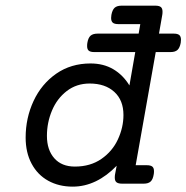

<svg xmlns="http://www.w3.org/2000/svg" viewBox="-20 -661 671 691"><path d="M631.3 -518.1Q631.3 -515.6 630.4 -506.8Q627 -488.8 618.7 -481.2Q610.4 -473.6 593.8 -473.6H540.5L468.3 -66.4H508.3Q522 -66.4 528.1 -61.5Q534.2 -56.6 534.2 -44.9Q534.2 -37.6 533.2 -33.2Q530.3 -15.1 522 -7.6Q513.7 0 497.1 0H419.4Q405.8 0 399.4 -4.9Q393.1 -9.8 393.1 -21.5Q393.1 -28.8 394 -33.2L399.9 -64.5Q364.7 -27.8 324.7 -8.5Q284.7 10.7 241.7 10.7Q191.9 10.7 153.6 -10.5Q115.2 -31.7 93.8 -71.8Q72.3 -111.8 72.3 -166Q72.3 -236.3 100.8 -297.6Q129.4 -358.9 182.4 -395.8Q235.4 -432.6 305.7 -432.6Q352.5 -432.6 387.7 -411.9Q422.9 -391.1 445.8 -353.5L466.8 -473.6H319.3Q305.7 -473.6 299.6 -478.5Q293.5 -483.4 293.5 -495.1Q293.5 -502.4 294.4 -506.8Q297.4 -524.9 305.9 -532.5Q314.5 -540 331.1 -540H479L484.9 -574.2H405.8Q392.1 -574.2 386 -579.3Q379.9 -584.5 379.9 -596.2Q379.9 -598.6 380.9 -607.4Q384.3 -625.5 392.6 -633.1Q400.9 -640.6 417.5 -640.6H539.1Q552.7 -640.6 558.8 -635.7Q564.9 -630.9 564.9 -619.1Q564.9 -611.8 564 -607.4L552.2 -540H605.5Q619.1 -540 625.2 -534.9Q631.3 -529.8 631.3 -518.1ZM424.3 -247.1Q424.3 -300.3 391.4 -330.3Q358.4 -360.4 302.7 -360.4Q255.4 -360.4 220.2 -333.3Q185.1 -306.2 167 -262.9Q148.9 -219.7 148.9 -171.9Q148.9 -121.6 175.3 -91.6Q201.7 -61.5 249.5 -61.5Q305.2 -61.5 345 -89.1Q384.8 -116.7 404.5 -159.7Q424.3 -202.6 424.3 -247.1Z"/></svg>

Font: Courier Prime
Style: Italic
Weight: 400
Italic angle: -10°
Designer: Alan Dague-Greene
Foundry: Quote-Unquote Apps
Version: Version 3.018